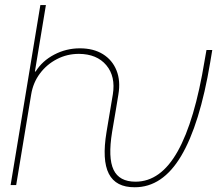

<svg xmlns="http://www.w3.org/2000/svg" viewBox="-20 -748 895 776"><path d="M22.9 0 143.1 -727.5H165.5L121.1 -459H124Q150.9 -502 199.2 -527.3Q247.6 -552.7 302.7 -552.7Q357.9 -552.7 396 -529.1Q434.1 -505.4 450.9 -463.4Q467.8 -421.4 458.5 -366.2L448.2 -303.7L433.1 -214.8Q416 -109.9 439 -61.8Q461.9 -13.7 527.8 -13.7Q629.4 -13.7 698.2 -136.5Q767.1 -259.3 807.1 -503.9L814.5 -545.9H837.9L829.6 -496.1Q787.6 -244.6 712.2 -117.7Q636.7 9.3 524.4 8.8Q448.2 9.3 419.9 -45.7Q391.6 -100.6 410.6 -214.8L415 -241.2L436 -366.2Q447.8 -439 409.7 -484.4Q371.6 -529.8 298.8 -530.3Q251 -530.3 210 -509Q168.9 -487.8 141.4 -450.9Q113.8 -414.1 106 -366.2L45.4 0Z"/></svg>

Font: Inter Display Thin
Style: Italic
Weight: 100
Italic angle: -9.39999°
Designer: Rasmus Andersson
Foundry: rsms
Version: Version 4.000;git-a52131595